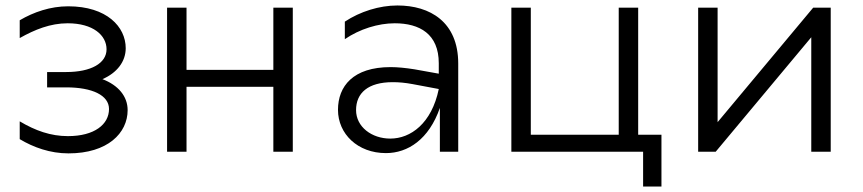

<svg xmlns="http://www.w3.org/2000/svg" viewBox="-20 -554 3152 701"><path d="M230 6C373 6 446 -68 446 -152C446 -202 412 -243 354 -265C407 -288 439 -329 439 -378C439 -456 370 -531 229 -531C164 -531 103 -510 52 -480V-415C107 -446 164 -469 227 -469C320 -469 369 -425 369 -374C369 -323 312 -291 222 -291H152V-235H222C317 -235 378 -206 378 -156C378 -100 325 -57 228 -57C165 -57 109 -77 52 -111V-46C102 -16 163 6 230 6Z M590 0H661V-237H978V0H1049V-526H978V-299H661V-526H590Z M1586 0H1653V-322C1653 -474 1550 -534 1431 -534C1365 -534 1295 -512 1239 -475V-411C1293 -448 1361 -469 1421 -469C1512 -469 1582 -430 1582 -323V-285L1493 -301C1461 -306 1432 -309 1406 -309C1269 -309 1214 -239 1214 -153C1214 -65 1286 5 1389 5C1469 5 1546 -45 1586 -160ZM1280 -152C1280 -214 1323 -254 1414 -254C1436 -254 1459 -252 1486 -247L1582 -229C1556 -103 1479 -48 1405 -48C1337 -48 1280 -91 1280 -152Z M1847 0H2328V127H2395V-62H2310V-526H2239V-62H1918V-526H1847Z M2529 0H2593L2942 -418V0H3013V-526H2949L2600 -108V-526H2529Z"/></svg>

Font: Chess Sans
Style: Regular
Weight: 400
Designer: Wolf Bōese
Foundry: Wolf Bōese
Version: Version 7.223;Glyphs 3.3 (3306)